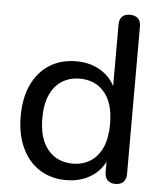

<svg xmlns="http://www.w3.org/2000/svg" viewBox="-52 -758 691 813"><g transform="rotate(5 293.5 -351.5)"><path d="M259 9Q195 9 146.5 -21.5Q98 -52 71 -109.5Q44 -167 44 -244Q44 -322 70.5 -378.5Q97 -435 145.5 -465.5Q194 -496 259 -496Q324 -496 371 -463.5Q418 -431 434 -377H423V-666Q423 -689 434.5 -700.5Q446 -712 468 -712Q490 -712 502 -700.5Q514 -689 514 -666V-40Q514 -17 502 -5Q490 7 468 7Q447 7 435 -5Q423 -17 423 -40V-131L434 -113Q419 -57 371.5 -24Q324 9 259 9ZM280 -63Q324 -63 356.5 -84Q389 -105 406.5 -145Q424 -185 424 -244Q424 -332 385 -378Q346 -424 280 -424Q237 -424 204.5 -403.5Q172 -383 154 -343Q136 -303 136 -244Q136 -156 175.5 -109.5Q215 -63 280 -63Z"/></g></svg>

Font: Nunito ExtraLight Medium
Style: Regular
Weight: 500
Version: Version 3.602